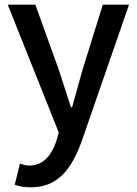

<svg xmlns="http://www.w3.org/2000/svg" viewBox="-20 -570 584 820"><path d="M112 230C228 230 286 151 329 33L531 -550H419L331 -267C317 -217 302 -162 288 -112H283C266 -163 249 -218 233 -267L131 -550H13L231 -4L220 34C200 93 165 137 105 137C91 137 75 132 65 129L43 219C62 226 84 230 112 230Z"/></svg>

Font: Noto Sans JP Medium
Style: Regular
Weight: 500
Designer: Ryoko NISHIZUKA  (kana, bopomofo & ideographs); Paul D. Hunt (Latin, Greek & Cyrillic); Sandoll Communications , Soo-you
Foundry: Adobe
Version: Version 2.002;hotconv 1.0.116;makeotfexe 2.5.65601